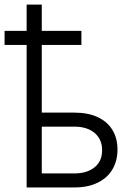

<svg xmlns="http://www.w3.org/2000/svg" viewBox="-23 -822 580 842"><path d="M334 -625H160.2V-328.1H303.7Q363.3 -328.1 405.5 -308.3Q447.8 -288.6 470 -252.2Q492.2 -215.8 492.2 -166Q492.2 -116.7 470 -79.1Q447.8 -41.5 405.3 -20.8Q362.8 0 303.7 0H93.8V-625H-2.9V-686.5H93.8V-801.8H160.2V-686.5H334ZM303.7 -61.5Q358.9 -61.5 391.8 -88.4Q424.8 -115.2 424.8 -163.1Q424.8 -211.4 391.8 -239Q358.9 -266.6 303.7 -266.6H160.2V-61.5Z"/></svg>

Font: Pretendard Light
Style: Regular
Weight: 300
Designer: Base glyphs from Inter by Rasmus Andersson; Hangeul glyphs from Noto Sans CJK(Source Han Sans) by Jang Soo-young and Kan
Foundry: Kil Hyung-jin
Version: Version 1.309